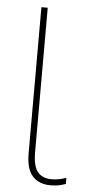

<svg xmlns="http://www.w3.org/2000/svg" viewBox="-53 -746 365 787"><g transform="rotate(5 130.0 -352.0)"><path d="M185 10Q139 10 112 -18.5Q85 -47 85 -114V-714H111V-121Q111 -61 131 -38Q151 -15 188 -15Q205 -15 219 -18Q233 -21 248 -26V-1Q235 4 219.5 7Q204 10 185 10Z"/></g></svg>

Font: Noto Sans SemiCondensed Thin
Style: Regular
Weight: 100
Width: 4
Designer: Monotype Design Team
Foundry: Monotype Imaging Inc.
Version: Version 2.013; ttfautohint (v1.8.4.7-5d5b)